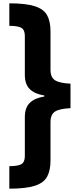

<svg xmlns="http://www.w3.org/2000/svg" viewBox="-20 -906 467 1152"><path d="M36 -886Q136 -886 189.5 -868.5Q243 -851 263 -814Q283 -777 283 -718V-487Q283 -442 310 -424.5Q337 -407 403 -404V-257Q337 -254 310 -236.5Q283 -219 283 -174V58Q283 116 263 153.5Q243 191 189.5 208.5Q136 226 36 226V91Q89 91 109 78.5Q129 66 129 31V-203Q129 -260 159 -289Q189 -318 246 -327V-333Q189 -342 159 -371Q129 -400 129 -457V-691Q129 -726 109 -738.5Q89 -751 36 -751Z"/></svg>

Font: Noto Sans Kannada UI Condensed Black
Style: Regular
Weight: 900
Width: 3
Designer: Jelle Bosma - Monotype Design Team
Foundry: Monotype Imaging Inc.
Version: Version 2.005; ttfautohint (v1.8.4.7-5d5b)